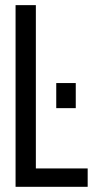

<svg xmlns="http://www.w3.org/2000/svg" viewBox="-20 -720 377 740"><path d="M317.9 0H40V-700.2H118.2V-70.8H317.9ZM196.8 -399.9H272V-303.2H196.8Z"/></svg>

Font: Bebas Neue Regular
Style: Regular
Weight: 400
Designer: Ryoichi Tsunekawa
Foundry: Ryoichi Tsunekawa
Version: Version 001.003